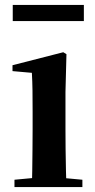

<svg xmlns="http://www.w3.org/2000/svg" viewBox="-20 -763 389 783"><path d="M39 0V-30L146 -40H208L316 -30V0ZM110 0Q111 -25 111.5 -67Q112 -109 112.5 -154.5Q113 -200 113 -235V-308Q113 -358 112.5 -394Q112 -430 110 -466L31 -473V-497L238 -550L251 -542L247 -388V-235Q247 -200 247.5 -154.5Q248 -109 249 -67Q250 -25 251 0ZM32 -677V-743H322V-677Z"/></svg>

Font: Noto Serif TC
Style: Bold
Weight: 700
Designer: Ryoko NISHIZUKA 西塚涼子 (kana & ideographs); Frank Grießhammer (Latin, Greek & Cyrillic); Wenlong ZHANG 张文龙 (bopomofo); San
Foundry: Adobe
Version: Version 2.002-H1;hotconv 1.1.0;makeotfexe 2.6.0